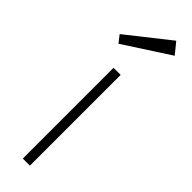

<svg xmlns="http://www.w3.org/2000/svg" viewBox="-224 -614 614 614"><g transform="rotate(45 83.0 -307.0)"><path d="M59 0V-410.5H91V0ZM15.5 -476 -3.5 -500.5 139.5 -613.5 170 -576Z"/></g></svg>

Font: League Spartan Thin Thin
Style: Regular
Weight: 250
Version: Version 2.002